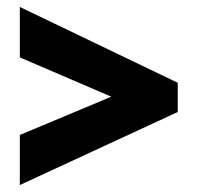

<svg xmlns="http://www.w3.org/2000/svg" viewBox="-20 -637 566 552"><path d="M37 -249V-105L491 -315V-399L37 -617V-472L300 -359Z"/></svg>

Font: Noto Sans Armenian Condensed Black
Style: Regular
Weight: 900
Width: 3
Designer: Monotype Design Team
Foundry: Monotype Imaging Inc.
Version: Version 2.008